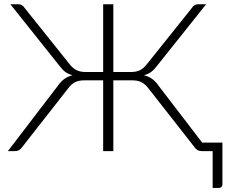

<svg xmlns="http://www.w3.org/2000/svg" viewBox="-20 -728 1096 925"><path d="M69.5 -707.5Q78 -707.5 85.5 -703Q93 -698.5 98 -690.5L316 -418Q325 -406.5 334.2 -399.2Q343.5 -392 353.2 -388Q363 -384 373.5 -382.5Q384 -381 396.5 -381H477V-707.5H526V-381H606.5Q619 -381 629.8 -382.5Q640.5 -384 650.2 -388Q660 -392 669 -399.2Q678 -406.5 687 -418L905 -690.5Q910 -698.5 917.5 -703Q925 -707.5 934 -707.5H973L737.5 -412Q724 -393.5 709.2 -382.2Q694.5 -371 673.5 -365.5Q696 -360 713 -347.8Q730 -335.5 744 -315L954 -41H1051.5V161Q1051.5 168.5 1046.8 173Q1042 177.5 1034 177.5H1004.5V0H951.5Q940 0 931.2 -5.2Q922.5 -10.5 917 -19L695 -302.5Q680.5 -321.5 662.8 -331.2Q645 -341 616.5 -341H526V0H477V-341H387Q358 -341 340.2 -331.2Q322.5 -321.5 308.5 -302.5L86.5 -19Q81 -10.5 72.2 -5.2Q63.5 0 52 0H18L259 -315Q273 -335.5 290 -347.8Q307 -360 329.5 -365.5Q308.5 -371 293.8 -382.2Q279 -393.5 265.5 -412L30 -707.5Z"/></svg>

Font: Lato Light
Style: Regular
Weight: 300
Designer: Lukasz Dziedzic
Foundry: tyPoland Lukasz Dziedzic
Version: Version 2.007; 2014-02-27